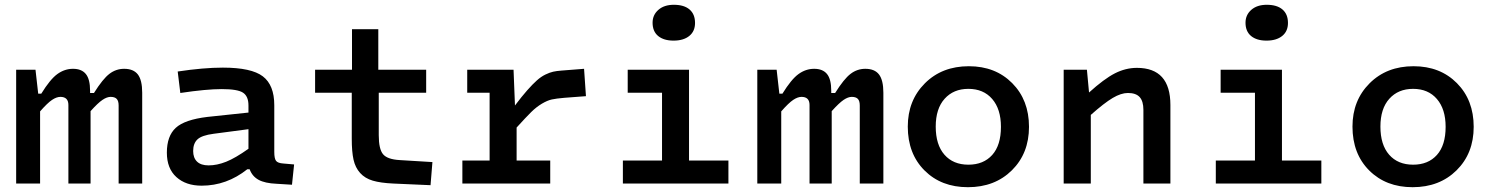

<svg xmlns="http://www.w3.org/2000/svg" viewBox="-20 -760 6178 795"><path d="M127 -471.2 138.2 -372.1H150.9Q187.5 -431.6 217.5 -453.4Q247.6 -475.1 282.2 -475.1Q317.9 -475.1 335.4 -453.6Q353 -432.1 353 -383.8V-375H369.1Q405.8 -433.6 433.1 -454.3Q460.4 -475.1 494.1 -475.1Q532.7 -475.1 550.8 -451.7Q568.8 -428.2 568.8 -376V0H471.2V-323.2Q471.2 -342.3 463.1 -350.6Q455.1 -358.9 438 -358.9Q422.9 -358.9 404.3 -346.4Q385.7 -334 355 -299.8V0H263.2V-325.2Q263.2 -358.9 230 -358.9Q214.4 -358.9 195.6 -346.4Q176.8 -334 146 -298.8V0H46.9V-471.2Z M1115.7 -130.9Q1115.7 -103.5 1123 -94Q1130.4 -84.5 1152.8 -83L1197.8 -79.1L1189 4.9L1126 1Q1077.1 -1 1050.8 -15.4Q1024.4 -29.8 1013.7 -59.1H1003.9Q918.5 8.8 814.9 8.8Q749.5 8.8 710.2 -26.9Q670.9 -62.5 670.9 -127.9Q670.9 -196.8 707.8 -230.7Q744.6 -264.6 838.9 -275.9L1008.8 -293.9V-323.2Q1008.8 -361.3 986.3 -376.2Q963.9 -391.1 897.9 -391.1Q834.5 -391.1 726.6 -375L715.8 -463.9Q822.8 -480 902.8 -480Q1021 -480 1068.4 -443.8Q1115.7 -407.7 1115.7 -324.2ZM843.8 -75.2Q878.4 -75.2 916.5 -90.3Q954.6 -105.5 1008.8 -144V-225.1L864.7 -206.1Q815.4 -199.7 797.6 -182.9Q779.8 -166 779.8 -134.8Q779.8 -106.4 795.9 -90.8Q812 -75.2 843.8 -75.2Z M1436.5 -186V-376H1284.7V-471.2H1437.5V-639.2H1546.4V-471.2H1744.6V-376H1548.3V-200.2Q1548.3 -142.6 1566.2 -121.3Q1584 -100.1 1634.8 -97.2L1770.5 -88.9L1762.7 6.8L1608.4 0Q1555.7 -2.4 1523.4 -12Q1491.2 -21.5 1471.2 -43.7Q1451.2 -65.9 1443.8 -98.9Q1436.5 -131.8 1436.5 -186Z M1894.5 -95.2H2007.3V-376H1914.6V-471.2H2106.4L2112.3 -323.2Q2140.6 -360.8 2163.1 -386.2Q2185.5 -411.6 2203.1 -427.2Q2220.7 -442.9 2238.5 -451.4Q2256.3 -460 2270.5 -463.1Q2284.7 -466.3 2305.2 -467.8L2398.4 -475.1L2406.2 -361.8L2316.4 -355Q2282.7 -352.1 2264.6 -348.1Q2246.6 -344.2 2223.6 -330.6Q2200.7 -316.9 2179.4 -295.9Q2158.2 -274.9 2119.1 -231.9V-95.2H2258.3V0H1894.5Z M2769 -591.8Q2728.5 -591.8 2705.3 -610.8Q2682.1 -629.9 2682.1 -666Q2682.1 -698.2 2706.1 -719.2Q2730 -740.2 2770 -740.2Q2812.5 -740.2 2835.2 -720.7Q2857.9 -701.2 2857.9 -665Q2857.9 -630.4 2834 -611.1Q2810.1 -591.8 2769 -591.8ZM2559.1 -95.2H2721.2V-376H2579.1V-471.2H2833V-95.2H2996.1V0H2559.1Z M3195.8 -471.2 3207 -372.1H3219.7Q3256.3 -431.6 3286.4 -453.4Q3316.4 -475.1 3351.1 -475.1Q3386.7 -475.1 3404.3 -453.6Q3421.9 -432.1 3421.9 -383.8V-375H3438Q3474.6 -433.6 3502 -454.3Q3529.3 -475.1 3563 -475.1Q3601.6 -475.1 3619.6 -451.7Q3637.7 -428.2 3637.7 -376V0H3540V-323.2Q3540 -342.3 3532 -350.6Q3523.9 -358.9 3506.8 -358.9Q3491.7 -358.9 3473.1 -346.4Q3454.6 -334 3423.8 -299.8V0H3332V-325.2Q3332 -358.9 3298.8 -358.9Q3283.2 -358.9 3264.4 -346.4Q3245.6 -334 3214.8 -298.8V0H3115.7V-471.2Z M3987.8 15.1Q3877.4 15.1 3808.1 -54.2Q3738.8 -123.5 3738.8 -235.8Q3738.8 -344.2 3809.6 -415Q3880.4 -485.8 3991.7 -485.8Q4101.6 -485.8 4171.1 -415.8Q4240.7 -345.7 4240.7 -234.9Q4240.7 -125 4169.9 -54.9Q4099.1 15.1 3987.8 15.1ZM3989.7 -78.1Q4052.2 -78.1 4088.4 -118.4Q4124.5 -158.7 4124.5 -234.9Q4124.5 -308.1 4088.4 -350.1Q4052.2 -392.1 3989.7 -392.1Q3928.2 -392.1 3891.4 -351.1Q3854.5 -310.1 3854.5 -235.8Q3854.5 -160.6 3890.6 -119.4Q3926.8 -78.1 3989.7 -78.1Z M4480.5 -471.2 4489.3 -377Q4551.3 -433.1 4595.9 -456.1Q4640.6 -479 4687.5 -479Q4826.2 -479 4826.2 -325.2V0H4714.4V-305.2Q4714.4 -340.8 4699 -357.9Q4683.6 -375 4650.4 -375Q4622.1 -375 4587.4 -354.5Q4552.7 -334 4496.6 -284.2V0H4384.3V-471.2Z M5224.1 -591.8Q5183.6 -591.8 5160.4 -610.8Q5137.2 -629.9 5137.2 -666Q5137.2 -698.2 5161.1 -719.2Q5185.1 -740.2 5225.1 -740.2Q5267.6 -740.2 5290.3 -720.7Q5313 -701.2 5313 -665Q5313 -630.4 5289.1 -611.1Q5265.1 -591.8 5224.1 -591.8ZM5014.2 -95.2H5176.3V-376H5034.2V-471.2H5288.1V-95.2H5451.2V0H5014.2Z M5829.1 15.1Q5718.8 15.1 5649.4 -54.2Q5580.1 -123.5 5580.1 -235.8Q5580.1 -344.2 5650.9 -415Q5721.7 -485.8 5833 -485.8Q5942.9 -485.8 6012.5 -415.8Q6082 -345.7 6082 -234.9Q6082 -125 6011.2 -54.9Q5940.4 15.1 5829.1 15.1ZM5831.1 -78.1Q5893.6 -78.1 5929.7 -118.4Q5965.8 -158.7 5965.8 -234.9Q5965.8 -308.1 5929.7 -350.1Q5893.6 -392.1 5831.1 -392.1Q5769.5 -392.1 5732.7 -351.1Q5695.8 -310.1 5695.8 -235.8Q5695.8 -160.6 5731.9 -119.4Q5768.1 -78.1 5831.1 -78.1Z"/></svg>

Font: IntelOne Mono Medium
Style: Regular
Weight: 500
Designer: Fred Shallcrass
Foundry: Frere-Jones Type LLC
Version: Version 1.200;hotconv 1.1.0;makeotfexe 2.6.0;FJTRelease1.2